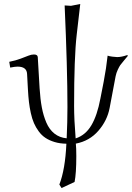

<svg xmlns="http://www.w3.org/2000/svg" viewBox="-20 -718 669 973"><path d="M505.4 -303.7Q518.6 -372.6 525.4 -436Q532.7 -433.1 549.3 -430.9Q565.9 -428.7 573.7 -428.7Q595.2 -428.7 623.5 -438.5L628.9 -436Q624.5 -430.7 609.9 -413.3Q595.2 -396 589.8 -388.4Q584.5 -380.9 576.9 -364.7Q569.3 -348.6 565.9 -331.5L535.6 -170.9Q523.4 -106.9 478.5 -55.2Q433.6 -3.4 364.3 9.8Q366.7 31.2 366.7 72.8Q366.7 161.6 357.9 204.1L292 234.9L280.8 217.3Q310.5 140.6 316.4 10.3Q283.2 9.8 256.6 1.7Q230 -6.3 210.4 -19.3Q190.9 -32.2 176.3 -52.2Q161.6 -72.3 152.1 -94Q142.6 -115.7 136.2 -144.8Q129.9 -173.8 126.7 -201.2Q123.5 -228.5 121.6 -263.2L117.2 -343.8Q115.2 -380.4 68.8 -380.4Q56.2 -380.4 31.7 -375.5L26.9 -404.8Q59.1 -411.1 84.5 -420.7Q109.9 -430.2 124.3 -436Q138.7 -441.9 151.9 -441.9Q170.4 -441.9 171.4 -428.7L180.7 -270.5Q184.1 -215.8 191.9 -174.1Q199.7 -132.3 214.8 -96.9Q230 -61.5 255.9 -41Q281.7 -20.5 317.9 -17.1Q321.8 -99.1 321.8 -175.8Q321.8 -370.1 307.6 -690.4L339.8 -688.5L386.7 -697.8L368.7 -542Q355.5 -427.7 355.5 -180.7Q355.5 -112.8 363.3 -16.6Q413.1 -32.7 442.9 -82.8Q472.7 -132.8 488.8 -218.8Z"/></svg>

Font: Libertinage
Style: l
Weight: 400
Designer: OSP
Foundry: OSP
Version: Version 1.0; 2008; OFL relea